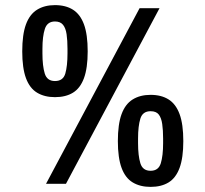

<svg xmlns="http://www.w3.org/2000/svg" viewBox="-20 -719 803 751"><path d="M160 0 526 -687H604L238 0ZM195 -339Q154 -339 125 -356.5Q96 -374 81.5 -413.5Q67 -453 67 -518Q67 -584 81.5 -623.5Q96 -663 125 -681Q154 -699 195 -699Q237 -699 265.5 -681Q294 -663 308.5 -623.5Q323 -584 323 -518Q323 -453 308.5 -413.5Q294 -374 265.5 -356.5Q237 -339 195 -339ZM195 -402Q227 -402 235.5 -431.5Q244 -461 244 -510V-528Q244 -561 240.5 -585Q237 -609 226.5 -622Q216 -635 195 -635Q165 -635 155.5 -606Q146 -577 146 -528V-510Q146 -461 155 -431.5Q164 -402 195 -402ZM569 12Q528 12 499 -5.5Q470 -23 455.5 -62.5Q441 -102 441 -167Q441 -233 455.5 -272.5Q470 -312 499 -330Q528 -348 569 -348Q611 -348 639.5 -330Q668 -312 682.5 -272.5Q697 -233 697 -167Q697 -102 682.5 -62.5Q668 -23 639.5 -5.5Q611 12 569 12ZM569 -51Q600 -51 609 -80.5Q618 -110 618 -159V-177Q618 -210 614.5 -234Q611 -258 601 -271Q591 -284 569 -284Q538 -284 529 -255Q520 -226 520 -177V-159Q520 -110 529 -80.5Q538 -51 569 -51Z"/></svg>

Font: Archivo SemiBold Condensed
Style: Regular
Weight: 600
Width: 3
Version: Version 2.001